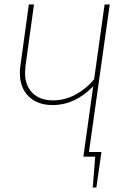

<svg xmlns="http://www.w3.org/2000/svg" viewBox="-20 -701 561 859"><path d="M378 -21H434L411 138H395L406 0H353L397 -315Q316 -231 215 -231Q148 -231 108.5 -269.5Q69 -308 69 -374Q69 -394 71 -405L109 -681H132L94 -405Q92 -385 92 -376Q92 -318 125.5 -285Q159 -252 217 -252Q270 -252 317.5 -277.5Q365 -303 401 -346L448 -681H471Z"/></svg>

Font: Fira Sans Condensed Thin
Style: Italic
Weight: 250
Width: 3
Italic angle: -8°
Designer: Carrois Corporate & Edenspiekermann AG
Foundry: Carrois Corporate GbR & Edenspiekermann AG
Version: Version 4.203